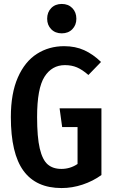

<svg xmlns="http://www.w3.org/2000/svg" viewBox="-20 -939 578 973"><path d="M492 -625 428 -559Q397 -586 370 -597.5Q343 -609 309 -609Q243 -609 205.5 -550Q168 -491 168 -346Q168 -244 181.5 -186.5Q195 -129 221.5 -106Q248 -83 291 -83Q336 -83 373 -108V-295H295L282 -390H494V-52Q451 -21 398.5 -3.5Q346 14 292 14Q163 14 99 -73.5Q35 -161 35 -346Q35 -466 70.5 -546.5Q106 -627 167 -666Q228 -705 305 -705Q362 -705 407 -684.5Q452 -664 492 -625ZM367 -844Q367 -812 346.5 -791Q326 -770 293 -770Q260 -770 239.5 -791Q219 -812 219 -844Q219 -877 239.5 -898Q260 -919 293 -919Q326 -919 346.5 -898Q367 -877 367 -844Z"/></svg>

Font: Fira Sans Extra Condensed Medium
Style: Regular
Weight: 500
Width: 1
Designer: Carrois Corporate & Edenspiekermann AG
Foundry: Carrois Corporate GbR & Edenspiekermann AG
Version: Version 4.203